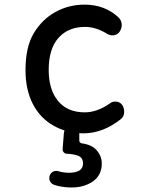

<svg xmlns="http://www.w3.org/2000/svg" viewBox="-20 -560 640 828"><path d="M340 15Q269.5 15 211 -18Q152.5 -51 121.5 -112Q90 -173 90 -258Q90 -357 125.5 -416.5Q161 -476 218.5 -508Q276 -540 345 -540Q431 -540 490 -486Q505 -472 505 -452Q505 -436.5 495 -422Q484.5 -407.5 465 -407.5Q453 -407.5 441.5 -414.5Q393 -444 347 -444Q274.5 -444 232.5 -397Q190 -350 190 -258Q190 -173.5 230.5 -124.5Q270.5 -75.5 346 -75.5Q399.5 -75.5 456 -115.5Q464 -122 478 -122Q494 -122 505 -110Q515.5 -97.5 515.5 -77Q515.5 -57 499.5 -45Q423 15 340 15ZM289 248.5Q273.5 248.5 258.2 246.8Q243 245 228.5 241.5L213.5 237Q203.5 233.5 198 225.5Q192.5 217.5 192.5 208Q192.5 200 196 193Q205 177 223 177Q228 177 232.5 178.5Q253.5 185 278 185Q304.5 185 321.5 176Q338 166 338 144.5Q338 118.5 314 110.5Q296 104.5 268 103Q260 102.5 255 97Q250 91.5 250 84L255.5 14Q256.5 1 266.2 -7.8Q276 -16.5 288.5 -16.5Q302.5 -16.5 312.2 -6.8Q322 3 322 17V46.5Q322 51 325 54Q328 57 332 58Q375.5 64 396 87Q419 113 419 145Q419 195.5 380.5 222.5Q342.5 248.5 289 248.5Z"/></svg>

Font: Maple Mono SC NF
Style: Regular
Weight: 400
Designer: subframe7536
Version: Version 4.2; ttfautohint (v1.8.4.7-5d5b-dirty);Nerd Fonts 6.